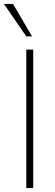

<svg xmlns="http://www.w3.org/2000/svg" viewBox="-41 -951 280 971"><path d="M92 -700H127V0H92ZM-21 -931H25L121 -767H92Z"/></svg>

Font: Be Vietnam Thin
Style: Regular
Weight: 100
Designer: Gabriel Lam
Foundry: TypeRant
Version: Version 4.000